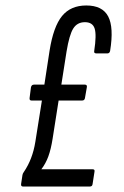

<svg xmlns="http://www.w3.org/2000/svg" viewBox="-20 -681 452 701"><path d="M64 0Q56 0 57 -9L62 -42Q63 -48 67 -53Q99 -100 109 -163L133 -314H95Q87 -314 88 -323L93 -362Q95 -372 104 -372H142L161 -496Q175 -584 206.5 -622.5Q238 -661 295 -661Q354 -661 375 -621Q396 -581 382 -495Q380 -486 372 -486H332Q322 -486 324 -495Q333 -554 325.5 -577Q318 -600 290 -600Q262 -600 247.5 -577Q233 -554 223 -493L204 -372H290Q299 -372 297 -362L290 -322Q288 -314 280 -314H194L172 -174Q166 -136 156.5 -110Q147 -84 131 -63H318Q327 -63 325 -54L318 -9Q317 0 308 0Z"/></svg>

Font: Sofia Sans Extra Condensed
Style: Italic
Weight: 400
Italic angle: -9°
Designer: Botio Nikoltchev, Ani Petrova
Foundry: lettersoup
Version: Version 4.101; ttfautohint (v1.8.4.7-5d5b)